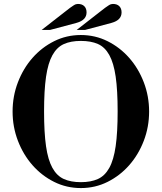

<svg xmlns="http://www.w3.org/2000/svg" viewBox="-20 -944 822 976"><path d="M391 12Q318 12 255 -19.5Q192 -51 145 -104.5Q98 -158 71 -228.5Q44 -299 44 -377Q44 -455 71 -525.5Q98 -596 145 -649.5Q192 -703 255 -734.5Q318 -766 391 -766Q464 -766 527 -734.5Q590 -703 637 -649.5Q684 -596 711 -525.5Q738 -455 738 -377Q738 -299 711 -228.5Q684 -158 637 -104.5Q590 -51 527 -19.5Q464 12 391 12ZM391 -18Q442 -18 477.5 -34Q513 -50 535.5 -90.5Q558 -131 568 -201Q578 -271 578 -378Q578 -485 568 -554.5Q558 -624 535.5 -664.5Q513 -705 477.5 -720.5Q442 -736 391 -736Q340 -736 304.5 -720Q269 -704 246.5 -663.5Q224 -623 214 -553.5Q204 -484 204 -377Q204 -270 214 -200.5Q224 -131 246.5 -90.5Q269 -50 304.5 -34Q340 -18 391 -18ZM192 -792 310 -884Q326 -897 336.5 -904.5Q347 -912 354 -916.5Q361 -921 366 -922.5Q371 -924 376 -924Q397 -924 408.5 -912.5Q420 -901 420 -881Q420 -842 370 -828L235 -792ZM370 -792 488 -884Q504 -897 514.5 -904.5Q525 -912 532 -916.5Q539 -921 544 -922.5Q549 -924 554 -924Q575 -924 586.5 -912.5Q598 -901 598 -881Q598 -842 548 -828L413 -792Z"/></svg>

Font: Libre Bodoni
Style: Regular
Weight: 400
Designer: Pablo Impallari, Rodrigo Fuenzalida
Foundry: Pablo Impallari, Rodrigo Fuenzalida
Version: Version 1.001; ttfautohint (v1.5.65-e2d9)